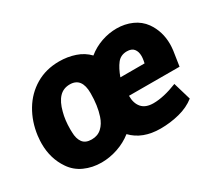

<svg xmlns="http://www.w3.org/2000/svg" viewBox="-106 -748 1086 966"><g transform="rotate(-30 437.0 -265.0)"><path d="M787.1 -47.9Q749 -17.6 695.6 -3.9Q642.1 9.8 585.4 9.8Q481.4 9.8 421.9 -52.2Q384.3 -22.5 337.4 -6.6Q290.5 9.3 243.2 9.3Q189.9 9.3 145 -11Q100.1 -31.2 73.2 -71.3Q28.3 -136.7 28.3 -222.7Q28.3 -241.7 30.3 -257.8L31.2 -268.6Q41 -344.7 77.6 -406.2Q114.3 -467.8 174.1 -503.2Q233.9 -538.6 310.5 -538.6Q359.4 -538.6 402.6 -523.9Q445.8 -509.3 475.6 -478Q511.7 -507.3 555.4 -522.5Q599.1 -537.6 643.1 -537.6Q691.4 -537.6 732.2 -519.5Q772.9 -501.5 798.3 -466.3Q838.4 -409.2 838.4 -335.4Q838.4 -319.8 835.9 -298.8L822.8 -212.4L529.3 -212.9Q528.8 -169.4 550.8 -144Q572.8 -118.7 618.2 -118.7Q677.7 -118.7 756.8 -150.4ZM538.1 -314.9H678.7L681.6 -329.6Q684.1 -343.3 684.1 -355Q684.1 -380.4 671.6 -396.2Q659.2 -412.1 631.3 -412.1Q595.2 -412.1 574.7 -385.7Q554.2 -359.4 538.1 -314.9ZM257.8 -116.2Q293 -116.2 315.9 -137.5Q338.9 -158.7 350.6 -194.3Q368.7 -248.5 368.7 -321.3Q368.7 -411.6 299.3 -411.6Q261.7 -411.6 237.5 -386Q213.4 -360.4 200.7 -310.5Q189 -268.1 189 -214.4L189.5 -196.8Q189.9 -160.2 205.8 -138.2Q221.7 -116.2 257.8 -116.2Z"/></g></svg>

Font: Mardoto Black
Style: Italic
Weight: 900
Italic angle: -12°
Designer: Christian Robertson, Vahan Hovhannisyan
Foundry: Google
Version: Version 1.000